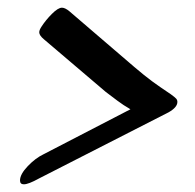

<svg xmlns="http://www.w3.org/2000/svg" viewBox="-20 -530 506 499"><path d="M32 -61Q32 -77 52 -98Q72 -119 93 -129L319 -246Q300 -257 285.5 -268Q271 -279 255 -291L94 -428Q82 -438 82 -446Q82 -452 88 -461Q99 -478 115 -494Q131 -510 141 -510Q149 -510 160 -501L329 -356Q356 -333 375 -319Q394 -305 424 -285Q435 -277 438 -273.5Q441 -270 441 -265Q441 -251 418 -238L81 -66Q54 -51 42 -51Q32 -51 32 -61Z"/></svg>

Font: Charm
Style: Bold
Weight: 700
Designer: Katatrad Aksorn Co.,Ltd.
Foundry: Cadson Demak Co.,Ltd.
Version: Version 1.001